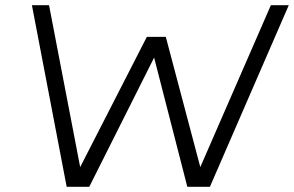

<svg xmlns="http://www.w3.org/2000/svg" viewBox="-20 -720 1133 740"><path d="M1093 -700 789 0H702L574 -498L324 0H237L103 -700H169L289 -76L546 -578H619L752 -76L1024 -700Z"/></svg>

Font: Kulim Park Light
Style: Italic
Weight: 300
Italic angle: -8°
Designer: Noponies / Dale Sattler
Foundry: Noponies
Version: Version 1.000; ttfautohint (v1.8.3)